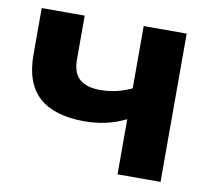

<svg xmlns="http://www.w3.org/2000/svg" viewBox="-65 -612 764 686"><g transform="rotate(10 317.0 -269.0)"><path d="M559 -538V0H403V-200Q335 -166 253 -166Q144 -166 88.5 -215.5Q33 -265 33 -369V-538H189V-379Q189 -330 214.5 -308Q240 -286 288 -286Q349 -286 403 -312V-538Z"/></g></svg>

Font: CMG Sans
Style: Bold
Weight: 700
Designer: Julieta Ulanovsky
Foundry: Julieta Ulanovsky
Version: Version 7.200